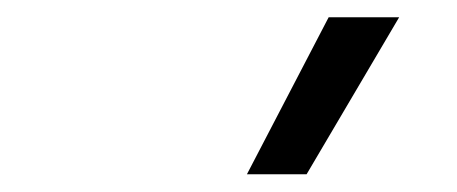

<svg xmlns="http://www.w3.org/2000/svg" viewBox="-20 -828 528 222"><path d="M265.5 -626.5 360 -808H441.5L334.5 -626.5Z"/></svg>

Font: Encode Sans SemiCondensed
Style: Regular
Weight: 400
Width: 4
Designer: Multiple Designers
Foundry: Impallari Type
Version: Version 3.002